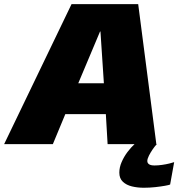

<svg xmlns="http://www.w3.org/2000/svg" viewBox="-46 -695 860 926"><path d="M-26 0H209L269 -144.5H464.5L473 0H708L620.5 -675H299ZM331.5 -293.5 436.5 -543H438.5L455 -293.5ZM647.5 210.5Q676 210.5 703 207.5Q730 204.5 749.5 201Q769 197.5 774.5 195L794 87Q787 89.5 771 93.5Q755 97.5 735.8 100.2Q716.5 103 699.5 103Q681 103 672.8 97.2Q664.5 91.5 664.5 81.5Q664.5 71 672.5 55.2Q680.5 39.5 691.2 24Q702 8.5 710.5 0H603Q585.5 16 568.8 38.2Q552 60.5 540.8 86.2Q529.5 112 529.5 137.5Q529.5 165.5 546.5 181.5Q563.5 197.5 590.2 204Q617 210.5 647.5 210.5Z"/></svg>

Font: Anybody UltraCondensed Thin Black
Style: Italic
Weight: 900
Italic angle: -10°
Version: Version 1.111